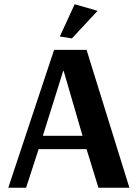

<svg xmlns="http://www.w3.org/2000/svg" viewBox="-20 -885 648 905"><path d="M319 -704 262 -713 332 -865 440 -834ZM19 0 235 -650H388L590 0H444L388 -182H162L103 0ZM182 -245H369L280 -551H278Z"/></svg>

Font: Arsenal
Style: Bold
Weight: 700
Designer: Andrij Shevchenko
Foundry: Stairsfor
Version: Version 2.001;PS 002.001;hotconv 1.0.88;makeotf.lib2.5.64775